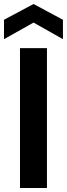

<svg xmlns="http://www.w3.org/2000/svg" viewBox="-32 -941 335 961"><path d="M68 0V-700H203V0ZM-12 -745V-842L136 -921L283 -842V-745L136 -828Z"/></svg>

Font: DM Sans 17pt
Style: Bold
Weight: 700
Version: Version 4.004;gftools[0.9.30]